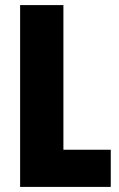

<svg xmlns="http://www.w3.org/2000/svg" viewBox="-20 -734 468 754"><path d="M59 0V-714H229V-146H415V0Z"/></svg>

Font: Noto Sans Malayalam ExtraCondensed Black
Style: Regular
Weight: 900
Width: 2
Designer: Jelle Bosma - Monotype Design Team
Foundry: Monotype Imaging Inc.
Version: Version 2.104; ttfautohint (v1.8.4.7-5d5b)